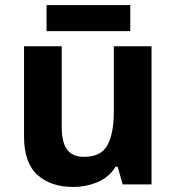

<svg xmlns="http://www.w3.org/2000/svg" viewBox="-20 -729 697 759"><path d="M75 -190V-546H224V-227Q224 -167 245 -138Q266 -109 312 -109Q380 -109 405 -155.5Q430 -202 430 -289V-546H579V0H465L445 -70H437Q411 -28 365.5 -9Q320 10 269 10Q181 10 128 -37.5Q75 -85 75 -190ZM495 -709V-606H164V-709Z"/></svg>

Font: BC Sans
Style: Bold
Weight: 700
Designer: Monotype Design Team
Province of B.C.
Foundry: Monotype Imaging Inc.
Version: Version 2.000;GOOG;noto-source:20170915:90ef993387c0